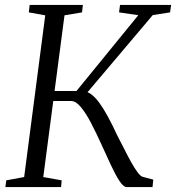

<svg xmlns="http://www.w3.org/2000/svg" viewBox="-20 -763 718 783"><path d="M497 0Q483.5 0 467 -25.2Q450.5 -50.5 431.8 -90.8Q413 -131 392.8 -175.8Q372.5 -220.5 351.8 -260.5Q331 -300.5 310.2 -325.8Q289.5 -351 270.5 -351H173.5L178.5 -392H292L544 -701L465.5 -712.5L469.5 -743H678L673.5 -712.5L603 -701.5L315 -361L317 -391.5Q334.5 -391 351.2 -379Q368 -367 385 -343.8Q402 -320.5 420.2 -287Q438.5 -253.5 458 -211Q471.5 -186 485.5 -157.8Q499.5 -129.5 513.5 -104.2Q527.5 -79 539.8 -62Q552 -45 561.5 -42L605 -30.5L602 0ZM2 0 5.5 -27.5 78.5 -41 164.5 -700.5 97.5 -712.5 101 -743H318L314.5 -712.5L243 -700.5L156.5 -41L231.5 -27.5L229 0Z"/></svg>

Font: Merriweather 72pt Light
Style: Italic
Weight: 300
Italic angle: -7.8°
Version: Version 2.101